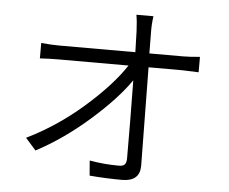

<svg xmlns="http://www.w3.org/2000/svg" viewBox="-55 -843 1110 932"><g transform="rotate(5 500.0 -376.5)"><path d="M651.4 -597.7H815.4Q848.6 -597.7 897.5 -602.5V-527.3Q827.1 -530.3 817.4 -530.3H653.3Q658.2 -116.2 659.2 -50.8Q659.2 25.4 572.3 25.4Q498 25.4 414.1 18.6L408.2 -54.7Q477.5 -42 550.8 -42Q572.3 -42 580.1 -51.3Q587.9 -60.5 587.9 -82Q587.9 -252.9 585 -460.9Q519.5 -366.2 396 -257.8Q272.5 -149.4 141.6 -80.1L90.8 -137.7Q235.4 -208 362.8 -319.3Q490.2 -430.7 555.7 -530.3H214.8Q170.9 -530.3 124 -527.3V-602.5Q174.8 -597.7 212.9 -597.7H583Q581.1 -668.9 580.1 -699.2Q578.1 -747.1 572.3 -779.3H655.3Q649.4 -737.3 650.4 -699.2Z"/></g></svg>

Font: GenEi Gothic M SemiLight
Style: Regular
Weight: 350
Designer: o_tamon (Modified); [Source Han Sans]
Ryoko NISHIZUKA  (kana & ideographs); Paul D. Hunt (Latin, Greek & Cyrillic); Wenl
Version: Version 1.1a;Original Version 1.004